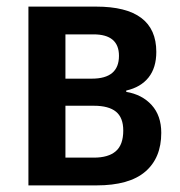

<svg xmlns="http://www.w3.org/2000/svg" viewBox="-20 -561 545 581"><path d="M362 -287V-283Q410 -275 439 -243Q468 -211 468 -159Q468 -83 419.5 -41.5Q371 0 272 0H66V-541H271Q453 -541 453 -404Q453 -356 429.5 -326.5Q406 -297 362 -287ZM263 -457H178V-323H258Q340 -323 340 -392Q340 -457 263 -457ZM264 -241H178V-84H264Q308 -84 330.5 -103.5Q353 -123 353 -166Q353 -205 331 -223Q309 -241 264 -241Z"/></svg>

Font: Noto Sans Display Medium Narrow
Style: Regular
Weight: 500
Width: 4
Designer: Monotype Design team
Foundry: Monotype Imaging Inc.
Version: Version 1.000